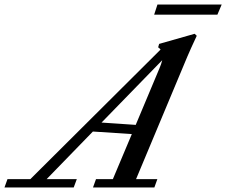

<svg xmlns="http://www.w3.org/2000/svg" viewBox="-90 -825 996 845"><path d="M588.4 -760.3 603 -805.2H885.7L866.7 -760.3ZM-70.3 0 -57.1 -36.6H43.5L616.7 -606.9Q612.8 -612.3 606 -616.7L610.4 -631.8L766.6 -676.3L775.9 -667.5Q748 -607.9 734.4 -575.7L508.8 -36.6H602.5L589.4 0H319.3L332.5 -36.6H406.7L490.2 -234.9L318.8 -246.1L115.2 -36.6H248L234.4 0ZM611.8 -524.4Q620.1 -543.9 624 -560.1L356.9 -285.6L507.3 -275.4Z"/></svg>

Font: Elstob 8pt Medium
Style: Italic
Weight: 500
Italic angle: -20°
Designer: Peter S. Baker
Version: Version 1.015